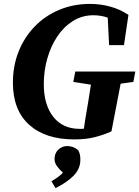

<svg xmlns="http://www.w3.org/2000/svg" viewBox="-20 -696 712 982"><path d="M46 -273Q46 -359 75 -432Q104 -505 157 -560Q210 -615 282.5 -645.5Q355 -676 441 -676Q493 -676 543 -662.5Q593 -649 637 -620L614 -465H538L531 -606Q495 -618 458 -618Q400 -618 353 -588.5Q306 -559 273 -509.5Q240 -460 222 -397Q204 -334 204 -266Q204 -160 252.5 -98.5Q301 -37 387 -37Q393 -37 398.5 -37Q404 -37 409 -38L416 -85Q424 -129 431 -174Q438 -219 445 -263L355 -277L365 -330H672L662 -277L597 -268L550 -24Q507 -5 463 6Q419 17 360 17Q212 17 129 -58Q46 -133 46 -273ZM264 266 243 231Q262 220 276.5 209.5Q291 199 302 187Q282 169 270.5 152.5Q259 136 259 117Q259 88 278 69.5Q297 51 324 51Q338 51 351.5 55.5Q365 60 380 72Q386 84 388.5 94Q391 104 391 121Q391 167 357 202Q323 237 264 266Z"/></svg>

Font: Source Serif Pro
Style: Bold Italic
Weight: 700
Italic angle: -12°
Designer: Frank Grießhammer
Foundry: Adobe Systems Incorporated
Version: Version 3.001;hotconv 1.0.111;makeotfexe 2.5.65597